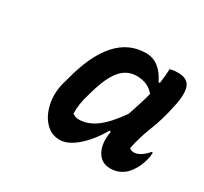

<svg xmlns="http://www.w3.org/2000/svg" viewBox="-105 -906 809 762"><g transform="rotate(30 300.0 -525.0)"><path d="M241 -290Q202 -290 175 -318.5Q148 -347 138 -393Q128 -439 141 -491L147 -511Q209 -760 367 -760Q431 -760 467 -684L473 -685Q478 -723 479 -751Q488 -754 497 -755Q506 -756 516 -756Q559 -756 571 -726Q583 -696 568 -631Q555 -567 533 -512Q511 -457 500 -402Q508 -394 520 -394Q536 -394 552 -404.5Q568 -415 581 -431H587Q587 -423 586 -415Q585 -407 581 -393Q575 -371 565 -353Q555 -335 543 -322Q513 -292 471 -292Q430 -292 410.5 -327.5Q391 -363 401 -418V-419L395 -421Q359 -360 318 -325Q277 -290 241 -290ZM237 -408Q249 -398 266 -398Q307 -398 345.5 -426.5Q384 -455 427 -517Q436 -544 444.5 -570.5Q453 -597 461 -627Q433 -663 380 -663Q336 -663 306 -627.5Q276 -592 254 -512L250 -498Q235 -449 237 -408Z"/></g></svg>

Font: Recursive Sn Csl St SmB
Style: Italic
Weight: 600
Italic angle: -15°
Version: Version 1.079;hotconv 1.0.112;makeotfexe 2.5.65598; ttfautoh